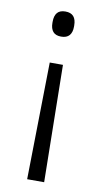

<svg xmlns="http://www.w3.org/2000/svg" viewBox="-78 -534 381 723"><g transform="rotate(10 113.0 -172.5)"><path d="M138 -296 145 151.5H80L87.5 -296ZM112.5 -495.5Q133.5 -495.5 143.8 -483.8Q154 -472 154 -449.5V-444.5Q154 -423 143.8 -411.2Q133.5 -399.5 112.5 -399.5Q91.5 -399.5 81.5 -411.2Q71.5 -423 71.5 -444.5V-449.5Q71.5 -472 81.5 -483.8Q91.5 -495.5 112.5 -495.5Z"/></g></svg>

Font: Anek Bangla Light
Style: Regular
Weight: 300
Designer: Sulekha Rajkumar (Bangla), Yesha Goshar (Latin)
Foundry: Ek Type
Version: Version 1.003